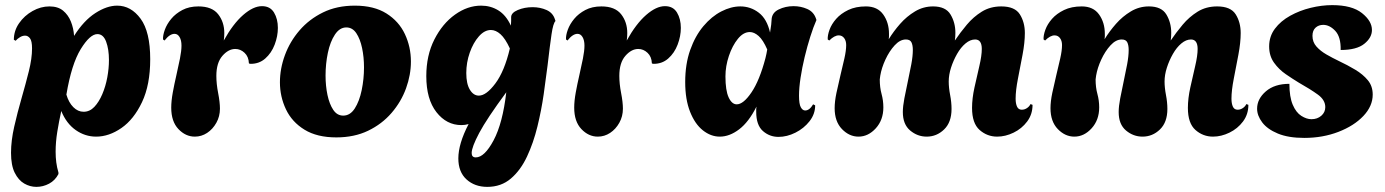

<svg xmlns="http://www.w3.org/2000/svg" viewBox="-20 -529 5403 749"><path d="M122 200Q97 200 74.5 187Q52 174 37.5 145Q23 116 23 67Q23 20 35.5 -35Q48 -90 64 -145.5Q80 -201 92.5 -251Q105 -301 105 -340Q105 -369 97 -379.5Q89 -390 78 -390Q68 -390 58 -384Q48 -378 41 -370L34 -374Q34 -409 54.5 -438.5Q75 -468 107 -486Q139 -504 173 -504Q206 -504 226 -487.5Q246 -471 256.5 -445Q267 -419 269 -389Q307 -449 352 -478Q397 -507 437 -507Q491 -507 528.5 -456Q566 -405 566 -298Q566 -198 534 -130.5Q502 -63 453.5 -29.5Q405 4 355 4Q312 4 275.5 -21.5Q239 -47 219 -96Q210 -55 203.5 -15Q197 25 197 63Q197 84 199.5 104Q202 124 208 144V150Q195 175 171.5 187.5Q148 200 122 200ZM306 -93Q330 -93 348 -112Q366 -131 379 -161.5Q392 -192 398.5 -227Q405 -262 405 -295Q405 -337 394 -366.5Q383 -396 360 -396Q331 -396 295 -337.5Q259 -279 239 -160Q248 -129 266 -111Q284 -93 306 -93Z M740 4Q704 4 676 -25.5Q648 -55 648 -109Q648 -135 654 -168Q660 -201 668 -235.5Q676 -270 682 -300.5Q688 -331 688 -351Q688 -372 680.5 -384.5Q673 -397 661 -397Q642 -397 622 -371L616 -375Q615 -391 623 -413Q631 -435 648 -455.5Q665 -476 691.5 -490Q718 -504 754 -504Q807 -504 831 -473.5Q855 -443 855 -400Q855 -393 854.5 -385.5Q854 -378 853 -371Q889 -436 928.5 -470.5Q968 -505 1002 -505Q1034 -505 1049 -480Q1064 -455 1064 -420Q1064 -388 1051.5 -355Q1039 -322 1014.5 -300.5Q990 -279 955 -280L951 -282Q950 -308 934 -323Q918 -338 898 -338Q871 -338 847.5 -311Q824 -284 824 -233Q824 -202 831 -166Q838 -130 838 -105Q838 -75 824 -50Q810 -25 788 -10.5Q766 4 740 4Z M1292 7Q1217 7 1168 -23Q1119 -53 1095.5 -102.5Q1072 -152 1072 -208Q1072 -261 1091.5 -314Q1111 -367 1148.5 -410.5Q1186 -454 1240 -480.5Q1294 -507 1364 -507Q1439 -507 1487.5 -476.5Q1536 -446 1559.5 -396Q1583 -346 1583 -289Q1583 -237 1564 -184.5Q1545 -132 1507.5 -88.5Q1470 -45 1416 -19Q1362 7 1292 7ZM1319 -78Q1346 -78 1364 -106Q1382 -134 1391 -177.5Q1400 -221 1400 -266Q1400 -306 1392.5 -341.5Q1385 -377 1370 -399.5Q1355 -422 1331 -422Q1305 -422 1286.5 -394Q1268 -366 1259 -323Q1250 -280 1250 -234Q1250 -194 1257.5 -158.5Q1265 -123 1280 -100.5Q1295 -78 1319 -78Z M1881 200Q1832 200 1800 171Q1768 142 1768 89Q1768 32 1808 -45Q1801 -43 1794 -42Q1787 -41 1780 -41Q1722 -41 1682.5 -91.5Q1643 -142 1643 -232Q1643 -313 1674.5 -375Q1706 -437 1755 -472Q1804 -507 1857 -507Q1894 -507 1924 -488.5Q1954 -470 1973 -429Q1974 -439 1974 -447Q1974 -455 1974 -462Q1974 -479 2000 -490Q2026 -501 2058 -501Q2087 -501 2112 -490Q2137 -479 2145 -453L2147 -447Q2138 -439 2131.5 -395Q2125 -351 2116 -273Q2110 -224 2101 -161.5Q2092 -99 2076.5 -35.5Q2061 28 2036 81.5Q2011 135 1973 167.5Q1935 200 1881 200ZM1848 -156Q1877 -156 1912.5 -203.5Q1948 -251 1969 -340Q1951 -379 1932.5 -395.5Q1914 -412 1895 -412Q1870 -412 1848 -387Q1826 -362 1812.5 -323.5Q1799 -285 1799 -244Q1799 -202 1813 -179Q1827 -156 1848 -156ZM1836 85Q1870 85 1905.5 18.5Q1941 -48 1955 -169Q1879 -66 1849.5 -10.5Q1820 45 1820 68Q1820 85 1836 85Z M2312 4Q2276 4 2248 -25.5Q2220 -55 2220 -109Q2220 -135 2226 -168Q2232 -201 2240 -235.5Q2248 -270 2254 -300.5Q2260 -331 2260 -351Q2260 -372 2252.5 -384.5Q2245 -397 2233 -397Q2214 -397 2194 -371L2188 -375Q2187 -391 2195 -413Q2203 -435 2220 -455.5Q2237 -476 2263.5 -490Q2290 -504 2326 -504Q2379 -504 2403 -473.5Q2427 -443 2427 -400Q2427 -393 2426.5 -385.5Q2426 -378 2425 -371Q2461 -436 2500.5 -470.5Q2540 -505 2574 -505Q2606 -505 2621 -480Q2636 -455 2636 -420Q2636 -388 2623.5 -355Q2611 -322 2586.5 -300.5Q2562 -279 2527 -280L2523 -282Q2522 -308 2506 -323Q2490 -338 2470 -338Q2443 -338 2419.5 -311Q2396 -284 2396 -233Q2396 -202 2403 -166Q2410 -130 2410 -105Q2410 -75 2396 -50Q2382 -25 2360 -10.5Q2338 4 2312 4Z M3017 5Q2982 5 2956 -18Q2930 -41 2930 -93Q2930 -98 2930 -103Q2930 -108 2931 -113Q2901 -53 2863.5 -24.5Q2826 4 2788 4Q2753 4 2722 -20.5Q2691 -45 2672 -93Q2653 -141 2653 -209Q2653 -279 2672.5 -334Q2692 -389 2724 -427Q2756 -465 2794 -484.5Q2832 -504 2868 -504Q2908 -504 2940 -479.5Q2972 -455 2984 -402Q2987 -419 2988.5 -433Q2990 -447 2990 -452Q2991 -479 3017.5 -492Q3044 -505 3076 -505Q3104 -505 3129 -494Q3154 -483 3163 -457L3165 -451Q3153 -424 3141 -386Q3129 -348 3119 -306.5Q3109 -265 3103 -225.5Q3097 -186 3097 -156Q3097 -123 3104 -110.5Q3111 -98 3121 -98Q3138 -98 3152 -122L3160 -118Q3160 -84 3138 -56Q3116 -28 3083 -11.5Q3050 5 3017 5ZM2854 -122Q2880 -122 2911.5 -168.5Q2943 -215 2966 -302Q2968 -311 2970 -319.5Q2972 -328 2973 -336Q2957 -373 2939.5 -388.5Q2922 -404 2905 -404Q2880 -404 2858.5 -377.5Q2837 -351 2823.5 -311Q2810 -271 2810 -231Q2810 -176 2822.5 -149Q2835 -122 2854 -122Z M3329 4Q3293 4 3264.5 -25.5Q3236 -55 3236 -107Q3236 -133 3243 -166.5Q3250 -200 3258.5 -235Q3267 -270 3274 -301Q3281 -332 3281 -353Q3281 -370 3273 -380.5Q3265 -391 3252 -391Q3235 -391 3215 -371L3209 -375Q3208 -391 3216 -413Q3224 -435 3242 -455.5Q3260 -476 3289 -490Q3318 -504 3358 -504Q3403 -504 3425.5 -472.5Q3448 -441 3448 -397Q3448 -392 3448 -386.5Q3448 -381 3447 -376Q3466 -407 3491.5 -436Q3517 -465 3549.5 -484.5Q3582 -504 3620 -504Q3669 -504 3688 -472.5Q3707 -441 3707 -401Q3707 -393 3706.5 -385.5Q3706 -378 3705 -371Q3726 -402 3751.5 -432.5Q3777 -463 3810 -483.5Q3843 -504 3886 -504Q3939 -504 3958.5 -473Q3978 -442 3978 -400Q3978 -363 3969 -315.5Q3960 -268 3951 -222Q3942 -176 3942 -144Q3942 -125 3947.5 -113Q3953 -101 3966 -101Q3977 -101 3986.5 -107.5Q3996 -114 4000 -123L4008 -120Q4008 -83 3987 -55Q3966 -27 3934 -11.5Q3902 4 3870 4Q3831 4 3801.5 -22Q3772 -48 3772 -108Q3772 -145 3781.5 -188Q3791 -231 3800.5 -271.5Q3810 -312 3810 -338Q3810 -375 3784 -375Q3765 -375 3746.5 -359.5Q3728 -344 3713.5 -318.5Q3699 -293 3690 -265Q3681 -237 3681 -211Q3681 -187 3686.5 -158.5Q3692 -130 3692 -104Q3692 -52 3663 -24Q3634 4 3595 4Q3559 4 3530.5 -20Q3502 -44 3502 -92Q3502 -114 3508 -145.5Q3514 -177 3521.5 -211.5Q3529 -246 3535 -278Q3541 -310 3541 -334Q3541 -353 3535.5 -364Q3530 -375 3514 -375Q3491 -375 3470 -352Q3449 -329 3434 -296.5Q3419 -264 3414 -234Q3413 -227 3412.5 -223Q3412 -219 3412 -219Q3412 -188 3419 -162.5Q3426 -137 3426 -110Q3426 -61 3396.5 -28.5Q3367 4 3329 4Z M4171 4Q4135 4 4106.5 -25.5Q4078 -55 4078 -107Q4078 -133 4085 -166.5Q4092 -200 4100.5 -235Q4109 -270 4116 -301Q4123 -332 4123 -353Q4123 -370 4115 -380.5Q4107 -391 4094 -391Q4077 -391 4057 -371L4051 -375Q4050 -391 4058 -413Q4066 -435 4084 -455.5Q4102 -476 4131 -490Q4160 -504 4200 -504Q4245 -504 4267.5 -472.5Q4290 -441 4290 -397Q4290 -392 4290 -386.5Q4290 -381 4289 -376Q4308 -407 4333.5 -436Q4359 -465 4391.5 -484.5Q4424 -504 4462 -504Q4511 -504 4530 -472.5Q4549 -441 4549 -401Q4549 -393 4548.5 -385.5Q4548 -378 4547 -371Q4568 -402 4593.5 -432.5Q4619 -463 4652 -483.5Q4685 -504 4728 -504Q4781 -504 4800.5 -473Q4820 -442 4820 -400Q4820 -363 4811 -315.5Q4802 -268 4793 -222Q4784 -176 4784 -144Q4784 -125 4789.5 -113Q4795 -101 4808 -101Q4819 -101 4828.5 -107.5Q4838 -114 4842 -123L4850 -120Q4850 -83 4829 -55Q4808 -27 4776 -11.5Q4744 4 4712 4Q4673 4 4643.5 -22Q4614 -48 4614 -108Q4614 -145 4623.5 -188Q4633 -231 4642.5 -271.5Q4652 -312 4652 -338Q4652 -375 4626 -375Q4607 -375 4588.5 -359.5Q4570 -344 4555.5 -318.5Q4541 -293 4532 -265Q4523 -237 4523 -211Q4523 -187 4528.5 -158.5Q4534 -130 4534 -104Q4534 -52 4505 -24Q4476 4 4437 4Q4401 4 4372.5 -20Q4344 -44 4344 -92Q4344 -114 4350 -145.5Q4356 -177 4363.5 -211.5Q4371 -246 4377 -278Q4383 -310 4383 -334Q4383 -353 4377.5 -364Q4372 -375 4356 -375Q4333 -375 4312 -352Q4291 -329 4276 -296.5Q4261 -264 4256 -234Q4255 -227 4254.5 -223Q4254 -219 4254 -219Q4254 -188 4261 -162.5Q4268 -137 4268 -110Q4268 -61 4238.5 -28.5Q4209 4 4171 4Z M5068 9Q5006 9 4965 -8Q4924 -25 4904 -51.5Q4884 -78 4884 -105Q4884 -143 4918 -172.5Q4952 -202 5010 -202Q5010 -151 5023 -120.5Q5036 -90 5056.5 -77Q5077 -64 5096 -64Q5119 -64 5134.5 -77.5Q5150 -91 5150 -111Q5150 -139 5121 -160Q5092 -181 5046 -207Q5023 -221 4996 -239.5Q4969 -258 4950 -284.5Q4931 -311 4931 -348Q4931 -387 4953.5 -417Q4976 -447 5013 -467.5Q5050 -488 5093 -498.5Q5136 -509 5177 -509Q5254 -509 5293 -478Q5332 -447 5332 -412Q5332 -382 5302 -358Q5272 -334 5210 -334Q5211 -385 5189 -408.5Q5167 -432 5142 -432Q5124 -432 5112 -421Q5100 -410 5100 -389Q5100 -365 5115.5 -347.5Q5131 -330 5154.5 -316.5Q5178 -303 5203 -291Q5237 -275 5267 -257Q5297 -239 5316 -216Q5335 -193 5335 -160Q5335 -115 5298.5 -76.5Q5262 -38 5201 -14.5Q5140 9 5068 9Z"/></svg>

Font: Agbalumo
Style: Regular
Weight: 400
Designer: Raphael Alegbeleye
Foundry: Sorkin Type Co.
Version: Version 1.000; ttfautohint (v1.8.4)